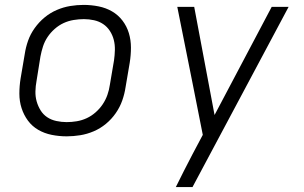

<svg xmlns="http://www.w3.org/2000/svg" viewBox="-20 -548 1240 783"><path d="M252 8Q221 8 191 2Q161 -4 136 -18.5Q111 -33 94 -56Q77 -79 68 -107Q59 -135 59 -166Q59 -197 64 -228L81 -328Q85 -355 94.5 -382Q104 -409 121.5 -433.5Q139 -458 162 -477Q185 -496 212 -507.5Q239 -519 266.5 -523.5Q294 -528 321 -528Q352 -528 382 -522Q412 -516 437 -501.5Q462 -487 479.5 -464Q497 -441 505.5 -413Q514 -385 514 -354Q514 -323 509 -292L492 -192Q488 -165 478.5 -138Q469 -111 452 -86.5Q435 -62 412 -43Q389 -24 362 -12.5Q335 -1 307 3.5Q279 8 252 8ZM252 -50Q272 -50 293 -53.5Q314 -57 333.5 -66Q353 -75 370 -90Q387 -105 399 -123Q411 -141 418 -161Q425 -181 428 -202L445 -302Q448 -323 448.5 -344.5Q449 -366 444 -385.5Q439 -405 428 -422Q417 -439 400.5 -450Q384 -461 363.5 -465.5Q343 -470 322 -470Q302 -470 280.5 -466.5Q259 -463 239.5 -454Q220 -445 203 -430Q186 -415 174 -397Q162 -379 155.5 -359Q149 -339 145 -318L129 -218Q125 -197 124.5 -175.5Q124 -154 129.5 -134.5Q135 -115 145.5 -98Q156 -81 172.5 -70Q189 -59 210 -54.5Q231 -50 252 -50ZM697 215Q713 182 730 149Q747 116 764 83L807 2L765 -210L703 -520H772L855 -79L1088 -520H1157L765 215Z"/></svg>

Font: Iosevka Aile Light Oblique
Style: Regular
Weight: 300
Italic angle: -9°
Designer: Belleve Invis
Foundry: Belleve Invis
Version: Version 31.1.0; ttfautohint (v1.8.4)